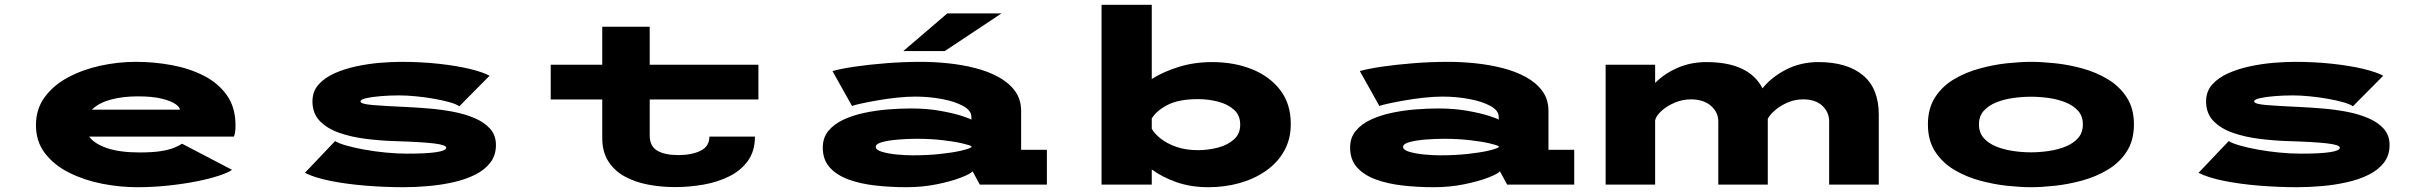

<svg xmlns="http://www.w3.org/2000/svg" viewBox="-20 -770 10140 801"><path d="M552 11Q480 11 406 -3.5Q332 -18 269.2 -49.2Q206.5 -80.5 168.2 -129.8Q130 -179 130 -248Q130 -315.5 166.8 -365.2Q203.5 -415 264.5 -447.5Q325.5 -480 399.2 -496Q473 -512 547 -512Q623.5 -512 697.2 -498.2Q771 -484.5 831 -453.8Q891 -423 926.8 -372.2Q962.5 -321.5 962.5 -247.5Q962.5 -228.5 960.5 -217.2Q958.5 -206 956 -200H352Q374.5 -169.5 427.5 -151.8Q480.5 -134 562.5 -134Q618 -134 652.8 -139.8Q687.5 -145.5 707.5 -154Q727.5 -162.5 739.5 -170.5L948 -61.5Q931.5 -49.5 892.5 -36.8Q853.5 -24 799.2 -13.2Q745 -2.5 681.5 4.2Q618 11 552 11ZM554.5 -368Q492 -368 441.5 -354.2Q391 -340.5 363.5 -312.5H730V-313.5Q730 -323 712 -335.8Q694 -348.5 655.5 -358.2Q617 -368 554.5 -368Z M1663.5 11Q1585.5 11 1505.2 4.5Q1425 -2 1358 -15.5Q1291 -29 1252 -49L1378 -181.5Q1392.5 -172 1425 -162.8Q1457.5 -153.5 1500.5 -145.8Q1543.5 -138 1590 -133.5Q1636.5 -129 1678.5 -129Q1841.5 -129 1841.5 -154Q1841.5 -165.5 1789 -171.8Q1736.5 -178 1620.5 -181.5Q1563.5 -183.5 1504.2 -191Q1445 -198.5 1395 -216Q1345 -233.5 1314.2 -265.2Q1283.5 -297 1283.5 -347Q1283.5 -388.5 1309 -417.2Q1334.5 -446 1376.2 -464.5Q1418 -483 1467.5 -493.5Q1517 -504 1566 -508Q1615 -512 1654 -512Q1736 -512 1809.5 -504Q1883 -496 1938.5 -482.8Q1994 -469.5 2022.5 -454L1896 -326.5Q1884 -335.5 1855.8 -343.5Q1827.5 -351.5 1790.8 -358Q1754 -364.5 1715.8 -368.2Q1677.5 -372 1645.5 -372Q1606.5 -372 1569.5 -369Q1532.5 -366 1508.2 -360.5Q1484 -355 1484 -347Q1484 -336 1535 -331.8Q1586 -327.5 1678 -323.5Q1721 -321.5 1771.2 -317.2Q1821.5 -313 1870.5 -303.8Q1919.5 -294.5 1960 -277.2Q2000.5 -260 2024.8 -232.8Q2049 -205.5 2049 -165Q2049 -122 2025.5 -91.5Q2002 -61 1961.8 -41Q1921.5 -21 1871.5 -9.8Q1821.5 1.5 1767.8 6.2Q1714 11 1663.5 11Z M2492.5 -195V-355H2277.5V-500H2492.5V-658.5H2690.5V-500H3144V-355H2690.5V-205Q2690.5 -160 2722 -141.5Q2753.5 -123 2809.5 -123Q2865.5 -123 2902.5 -141Q2939.5 -159 2939.5 -200H3129.5Q3129.5 -140 3100.5 -99.5Q3071.5 -59 3023.2 -34.8Q2975 -10.5 2915.8 0Q2856.5 10.5 2796 10.5Q2737.5 10.5 2683 0Q2628.5 -10.5 2585.5 -34.2Q2542.5 -58 2517.5 -97.5Q2492.5 -137 2492.5 -195Z M3761.5 11Q3695 11 3632.5 4Q3570 -3 3520.5 -21Q3471 -39 3441.8 -71.2Q3412.5 -103.5 3412.5 -154.5Q3412.5 -195.5 3436 -224Q3459.5 -252.5 3498.8 -270.8Q3538 -289 3586.2 -299.2Q3634.5 -309.5 3685 -313.5Q3735.5 -317.5 3780.5 -317.5Q3846.5 -317.5 3901.5 -307.8Q3956.5 -298 3991.5 -286.8Q4026.5 -275.5 4032.5 -270.5V-282.5Q4032.5 -309 3997.8 -328Q3963 -347 3909 -357Q3855 -367 3798 -367Q3762 -367 3720.8 -362.5Q3679.5 -358 3640.8 -351.2Q3602 -344.5 3573.5 -338.2Q3545 -332 3534.5 -328L3453 -473.5Q3486 -483 3545 -491.8Q3604 -500.5 3676.2 -506.2Q3748.5 -512 3821.5 -512Q3876.5 -512 3935 -506Q3993.5 -500 4047.8 -486.2Q4102 -472.5 4145.5 -448.8Q4189 -425 4214.5 -390.2Q4240 -355.5 4240 -307V-145H4347.5V0H4067.5L4037.5 -55.5Q4029.5 -45 3989 -29.2Q3948.5 -13.5 3888.2 -1.2Q3828 11 3761.5 11ZM3787.5 -122Q3851 -122 3903.5 -127.8Q3956 -133.5 3990 -141.5Q4024 -149.5 4032.5 -156V-160Q4025.5 -164.5 3993.8 -172Q3962 -179.5 3912.5 -185.2Q3863 -191 3803 -191Q3766 -191 3726.5 -187.8Q3687 -184.5 3660.2 -177.2Q3633.5 -170 3633.5 -157Q3633.5 -144.5 3659.2 -136.8Q3685 -129 3721 -125.5Q3757 -122 3787.5 -122ZM3921.5 -557H3748.5L3932 -714H4158Z M4575.5 0V-750H4785V-440.5Q4833.5 -471 4898 -491Q4962.5 -511 5037 -511Q5128 -511 5202.2 -481.5Q5276.5 -452 5320.8 -394.5Q5365 -337 5365 -252.5Q5365 -189 5337.2 -140Q5309.5 -91 5261.2 -57.2Q5213 -23.5 5151.2 -6.2Q5089.5 11 5021.5 11Q4948 11 4888.2 -10Q4828.5 -31 4785 -63V0ZM4979 -356.5Q4900 -356.5 4853.5 -333.5Q4807 -310.5 4785 -276V-233Q4796 -212.5 4822.2 -191.8Q4848.5 -171 4888 -157.2Q4927.5 -143.5 4977.5 -143.5Q5019 -143.5 5059.5 -153.8Q5100 -164 5127 -187.5Q5154 -211 5154 -250Q5154 -289.5 5127.5 -312.8Q5101 -336 5060.8 -346.2Q5020.5 -356.5 4979 -356.5Z M5961.5 11Q5895 11 5832.5 4Q5770 -3 5720.5 -21Q5671 -39 5641.8 -71.2Q5612.5 -103.5 5612.5 -154.5Q5612.5 -195.5 5636 -224Q5659.5 -252.5 5698.8 -270.8Q5738 -289 5786.2 -299.2Q5834.5 -309.5 5885 -313.5Q5935.5 -317.5 5980.5 -317.5Q6046.5 -317.5 6101.5 -307.8Q6156.5 -298 6191.5 -286.8Q6226.5 -275.5 6232.5 -270.5V-282.5Q6232.5 -309 6197.8 -328Q6163 -347 6109 -357Q6055 -367 5998 -367Q5962 -367 5920.8 -362.5Q5879.5 -358 5840.8 -351.2Q5802 -344.5 5773.5 -338.2Q5745 -332 5734.5 -328L5653 -473.5Q5686 -483 5745 -491.8Q5804 -500.5 5876.2 -506.2Q5948.5 -512 6021.5 -512Q6076.5 -512 6135 -506Q6193.5 -500 6247.8 -486.2Q6302 -472.5 6345.5 -448.8Q6389 -425 6414.5 -390.2Q6440 -355.5 6440 -307V-145H6547.5V0H6267.5L6237.5 -55.5Q6229.5 -45 6189 -29.2Q6148.5 -13.5 6088.2 -1.2Q6028 11 5961.5 11ZM5987.5 -122Q6051 -122 6103.5 -127.8Q6156 -133.5 6190 -141.5Q6224 -149.5 6232.5 -156V-160Q6225.5 -164.5 6193.8 -172Q6162 -179.5 6112.5 -185.2Q6063 -191 6003 -191Q5966 -191 5926.5 -187.8Q5887 -184.5 5860.2 -177.2Q5833.5 -170 5833.5 -157Q5833.5 -144.5 5859.2 -136.8Q5885 -129 5921 -125.5Q5957 -122 5987.5 -122Z M6678.5 0V-500H6885V-424Q6923 -462.5 6978.2 -486.8Q7033.5 -511 7099 -511Q7276.5 -511 7333 -401.5Q7370.5 -448.5 7431.5 -479.8Q7492.5 -511 7566 -511Q7686 -511 7752 -456Q7818 -401 7818 -292V0H7611V-264Q7611 -301.5 7582.8 -328.5Q7554.5 -355.5 7502.5 -355.5Q7468.5 -355.5 7438.2 -342.5Q7408 -329.5 7386 -310.8Q7364 -292 7355 -274.5V0H7148.5V-264Q7148.5 -301.5 7117.8 -328.5Q7087 -355.5 7034 -355.5Q6999.5 -355.5 6967 -341.8Q6934.5 -328 6912 -307.8Q6889.5 -287.5 6885 -268.5V0Z M8453 11Q8409.5 11 8353.2 5Q8297 -1 8239.2 -16.8Q8181.5 -32.5 8132.5 -61.8Q8083.5 -91 8053.2 -137.5Q8023 -184 8023 -251Q8023 -318 8053 -364.2Q8083 -410.5 8132 -439.5Q8181 -468.5 8238.8 -484.2Q8296.5 -500 8352.8 -506Q8409 -512 8453 -512Q8496.5 -512 8552.5 -506.2Q8608.5 -500.5 8666.2 -484.8Q8724 -469 8773 -439.8Q8822 -410.5 8852.2 -364.2Q8882.5 -318 8882.5 -251Q8882.5 -184 8852.2 -137.5Q8822 -91 8773 -61.8Q8724 -32.5 8666.2 -16.8Q8608.5 -1 8552.5 5Q8496.5 11 8453 11ZM8453 -134.5Q8489 -134.5 8526.8 -140Q8564.5 -145.5 8597 -158.5Q8629.5 -171.5 8649.5 -194Q8669.5 -216.5 8669.5 -251Q8669.5 -285.5 8649.5 -307.8Q8629.5 -330 8597 -343Q8564.5 -356 8526.8 -361.2Q8489 -366.5 8453 -366.5Q8417 -366.5 8379 -361.2Q8341 -356 8308.5 -343Q8276 -330 8256 -307.8Q8236 -285.5 8236 -251Q8236 -216.5 8256 -194Q8276 -171.5 8308.5 -158.5Q8341 -145.5 8379 -140Q8417 -134.5 8453 -134.5Z M9563.5 11Q9485.5 11 9405.2 4.5Q9325 -2 9258 -15.5Q9191 -29 9152 -49L9278 -181.5Q9292.5 -172 9325 -162.8Q9357.5 -153.5 9400.5 -145.8Q9443.5 -138 9490 -133.5Q9536.5 -129 9578.5 -129Q9741.5 -129 9741.5 -154Q9741.5 -165.5 9689 -171.8Q9636.5 -178 9520.5 -181.5Q9463.5 -183.5 9404.2 -191Q9345 -198.5 9295 -216Q9245 -233.5 9214.2 -265.2Q9183.5 -297 9183.5 -347Q9183.5 -388.5 9209 -417.2Q9234.5 -446 9276.2 -464.5Q9318 -483 9367.5 -493.5Q9417 -504 9466 -508Q9515 -512 9554 -512Q9636 -512 9709.5 -504Q9783 -496 9838.5 -482.8Q9894 -469.5 9922.5 -454L9796 -326.5Q9784 -335.5 9755.8 -343.5Q9727.5 -351.5 9690.8 -358Q9654 -364.5 9615.8 -368.2Q9577.5 -372 9545.5 -372Q9506.5 -372 9469.5 -369Q9432.5 -366 9408.2 -360.5Q9384 -355 9384 -347Q9384 -336 9435 -331.8Q9486 -327.5 9578 -323.5Q9621 -321.5 9671.2 -317.2Q9721.5 -313 9770.5 -303.8Q9819.5 -294.5 9860 -277.2Q9900.5 -260 9924.8 -232.8Q9949 -205.5 9949 -165Q9949 -122 9925.5 -91.5Q9902 -61 9861.8 -41Q9821.5 -21 9771.5 -9.8Q9721.5 1.5 9667.8 6.2Q9614 11 9563.5 11Z"/></svg>

Font: Trispace Expanded ExtraBold
Style: Regular
Weight: 800
Width: 7
Designer: Tyler Finck
Foundry: Etcetera Type Company
Version: Version 1.210; ttfautohint (v1.8.3)